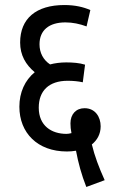

<svg xmlns="http://www.w3.org/2000/svg" viewBox="-20 -652 451 763"><path d="M323 91 396 64C373 13 356 -32 345 -78C366 -95 380 -119 380 -150C380 -188 358 -222 316 -222C282 -222 260 -198 260 -162C260 -149 261 -137 264 -123C256 -121 250 -120 244 -120C185 -120 134 -152 134 -224C134 -291 174 -331 249 -331C271 -331 291 -329 309 -325L318 -395C296 -402 269 -404 243 -404C220 -404 198 -401 179 -396C152 -414 137 -442 137 -476C137 -532 175 -563 240 -563C269 -563 297 -557 324 -547L339 -612C312 -624 278 -632 236 -632C123 -632 60 -578 60 -483C60 -433 82 -395 118 -365C79 -333 57 -285 57 -228C57 -124 129 -50 246 -50C258 -50 270 -51 282 -53C291 -5 304 43 323 91Z"/></svg>

Font: Noto Sans Devanagari ExtraCondensed
Style: Regular
Weight: 400
Width: 2
Designer: Jelle Bosma - Monotype Design Team
Foundry: Monotype Imaging Inc.
Version: Version 2.004